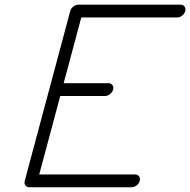

<svg xmlns="http://www.w3.org/2000/svg" viewBox="-20 -789 801 809"><path d="M310.1 -769.3H740.7Q751.7 -769.3 757.6 -761.2Q763.4 -753.2 760.5 -742.2Q757.6 -731.2 747.4 -723.3Q737.3 -715.3 726.3 -715.3H322.5L248.3 -438.5H436.8Q447.8 -438.5 453.6 -430.5Q459.5 -422.6 456.5 -411.6Q453.6 -400.6 443.5 -392.6Q433.3 -384.5 422.4 -384.5H233.9L145.3 -54H549.1Q560.1 -54 565.9 -45.9Q571.8 -37.8 568.8 -26.9Q565.9 -15.9 555.8 -7.9Q545.7 0 534.7 0H103.8Q92.8 0 87 -7.9Q81.3 -15.9 84.2 -26.9Q116.2 -146.2 180.1 -384.6Q243.9 -623 275.9 -742.2Q278.8 -753.2 288.9 -761.2Q299.1 -769.3 310.1 -769.3Z"/></svg>

Font: Tecnico
Style: FinoInclinado
Weight: 400
Italic angle: -15°
Version: Version 1.3